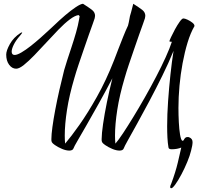

<svg xmlns="http://www.w3.org/2000/svg" viewBox="-20 -793 1060 1020"><path d="M890 207Q884 207 884 200Q884 194 890 182Q913 120 924.5 71Q936 22 943 -9Q933 -5 920 -2.5Q907 0 892 0Q876 0 875 -10Q871 -33 869.5 -61.5Q868 -90 868 -123Q868 -185 873 -256Q878 -327 885.5 -397Q893 -467 902 -523Q876 -459 842 -390Q808 -321 773.5 -256Q739 -191 709 -137Q679 -83 659.5 -48Q640 -13 638 -6Q634 7 615 7Q598 7 576.5 -2Q555 -11 538.5 -22.5Q522 -34 521 -42Q520 -44 520 -47.5Q520 -51 520 -55Q520 -82 527.5 -134Q535 -186 548 -250Q561 -314 577 -377Q541 -308 505.5 -244.5Q470 -181 440.5 -129.5Q411 -78 392 -45.5Q373 -13 371 -6Q367 7 348 7Q331 7 309.5 -2Q288 -11 271.5 -22.5Q255 -34 254 -42Q253 -44 253 -47.5Q253 -51 253 -55Q253 -78 258.5 -118.5Q264 -159 273.5 -209.5Q283 -260 295.5 -315Q308 -370 321 -421Q326 -439 336.5 -471.5Q347 -504 360 -543Q373 -582 384 -620.5Q395 -659 400 -689Q403 -707 403 -707Q403 -709 401.5 -709Q400 -709 398 -713Q379 -711 351 -690Q323 -669 291.5 -636.5Q260 -604 227 -568Q194 -532 163 -500Q132 -468 107 -448Q82 -428 66 -428Q44 -428 28.5 -449Q13 -470 13 -503Q13 -524 32.5 -559Q52 -594 89 -618Q94 -621 96 -621Q98 -621 98 -620Q98 -617 86 -603Q64 -578 53 -555.5Q42 -533 42 -519Q42 -501 58 -501Q71 -501 94 -514.5Q117 -528 143 -548.5Q169 -569 194.5 -591.5Q220 -614 239 -632Q258 -650 266 -657Q296 -686 326.5 -712Q357 -738 382.5 -755Q408 -772 421 -773Q451 -754 468 -741Q485 -728 485 -709Q485 -704 483 -696Q482 -691 473 -667Q464 -643 451.5 -607Q439 -571 425 -530.5Q411 -490 397.5 -450Q384 -410 375 -378Q348 -287 336 -209.5Q324 -132 324 -73Q324 -62 324.5 -51Q325 -40 326 -30Q357 -66 401.5 -129Q446 -192 495 -279Q544 -366 586 -473Q595 -497 608 -530.5Q621 -564 634.5 -598Q648 -632 660 -657Q662 -665 664 -673.5Q666 -682 667 -689Q669 -702 670.5 -708Q672 -714 676 -726.5Q680 -739 688 -773Q718 -754 735 -741Q752 -728 752 -709Q752 -704 750 -696Q749 -691 740 -667Q731 -643 718.5 -607Q706 -571 692 -530.5Q678 -490 664.5 -450Q651 -410 642 -378Q615 -287 603 -209.5Q591 -132 591 -73Q591 -62 591.5 -51Q592 -40 593 -30Q609 -48 633.5 -85Q658 -122 688 -171Q718 -220 749.5 -275.5Q781 -331 809.5 -385.5Q838 -440 860 -488.5Q882 -537 893 -571Q880 -571 880 -574Q880 -577 888.5 -595.5Q897 -614 909.5 -637Q922 -660 934.5 -677.5Q947 -695 954 -695Q962 -695 976 -688.5Q990 -682 1001.5 -673Q1013 -664 1013 -656V-654Q992 -618 976.5 -567Q961 -516 950 -457Q939 -398 933.5 -337Q928 -276 928 -220Q928 -182 930 -143.5Q932 -105 936.5 -78Q941 -51 948 -45L955 -47Q963 -65 975 -65Q977 -65 979.5 -65Q982 -65 984 -64Q1003 -57 1003 -38Q1003 -30 1001 -18.5Q999 -7 995 8Q989 33 975 67Q961 101 944 133Q927 165 912 186Q897 207 890 207Z"/></svg>

Font: Comforter
Style: Regular
Weight: 400
Designer: Robert E. Leuschke
Foundry: Robert E. Leuschke
Version: Version 1.013; ttfautohint (v1.8.3)